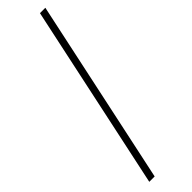

<svg xmlns="http://www.w3.org/2000/svg" viewBox="-309 -733 883 883"><g transform="rotate(-45 132.5 -291.0)"><path d="M27 161 220 -743H255L62 161Z"/></g></svg>

Font: Saira Thin Thin
Style: Italic
Weight: 250
Italic angle: -12°
Version: Version 1.101